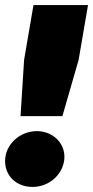

<svg xmlns="http://www.w3.org/2000/svg" viewBox="-20 -720 367 757"><path d="M61 -262H226L290 -484L327 -700H112L75 -484ZM108 17C179 17 234 -39 234 -102C234 -158 187 -203 125 -203C59 -203 0 -151 0 -85C0 -27 44 17 108 17Z"/></svg>

Font: Fixel Display 20240404 Black
Style: Italic
Weight: 900
Italic angle: -10°
Designer: AlfaBravo + MacPaw
Foundry: Kyrylo Tkachov, Marchela Mozhyna, Serhii Makarenko, Maria Weinstein, Zakhar Kryvoshyya
Version: Version 1.211;Glyphs 3.2 (3225)